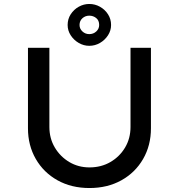

<svg xmlns="http://www.w3.org/2000/svg" viewBox="-20 -942 902 968"><path d="M431 6Q340 6 270 -33Q200 -72 160.5 -140.5Q121 -209 121 -295V-701H229V-302Q229 -244 256.5 -198Q284 -152 329.5 -125Q375 -98 431 -98Q490 -98 536.5 -125Q583 -152 610.5 -198Q638 -244 638 -302V-701H741V-295Q741 -209 701.5 -140.5Q662 -72 592 -33Q522 6 431 6ZM430 -711Q402 -711 377 -725.5Q352 -740 336.5 -764Q321 -788 321 -816Q321 -846 336.5 -870Q352 -894 377 -908Q402 -922 430 -922Q459 -922 484 -908Q509 -894 524.5 -870Q540 -846 540 -816Q540 -788 524.5 -764Q509 -740 484 -725.5Q459 -711 430 -711ZM430 -770Q451 -770 465.5 -783.5Q480 -797 480 -816Q480 -839 465 -851Q450 -863 430 -863Q410 -863 395.5 -850Q381 -837 381 -816Q381 -797 395.5 -783.5Q410 -770 430 -770Z"/></svg>

Font: Lexend Exa
Style: Regular
Weight: 400
Designer: Bonnie Shaver-Troup, Thomas Jockin
Foundry: Lexend
Version: Version 1.007